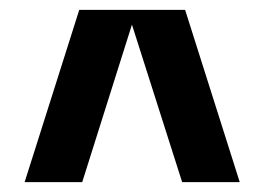

<svg xmlns="http://www.w3.org/2000/svg" viewBox="-20 -690 536 390"><path d="M356 -670 467 -320H350L248 -640L147 -320H30L141 -670Z"/></svg>

Font: Fivo Sans Modern
Style: Regular
Weight: 700
Designer: Alexander Slobzheninov
Foundry: Alexander Slobzheninov
Version: 1.0